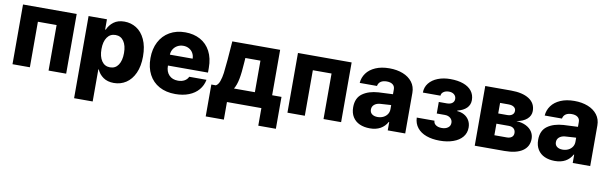

<svg xmlns="http://www.w3.org/2000/svg" viewBox="-47 -1009 5325 1679"><g transform="rotate(10 2615.0 -169.0)"><path d="M52.7 -530.3H529.3V0H373V-404.3H207V0H52.7Z M634.8 -530.3H797.9V-439.5H803.7Q820.8 -481 857.9 -509Q895 -537.1 953.1 -537.1Q1011.2 -537.1 1059.3 -507.1Q1107.4 -477.1 1136.2 -415.5Q1165 -354 1165 -264.6Q1165 -177.7 1137 -116.2Q1108.9 -54.7 1060.8 -23.4Q1012.7 7.8 953.1 7.8Q896 7.8 858.4 -18.8Q820.8 -45.4 803.7 -85.9H799.8V199.2H634.8ZM896.5 -121.1Q944.3 -121.1 970.2 -159.9Q996.1 -198.7 996.1 -265.6Q996.1 -331.1 970 -369.6Q943.8 -408.2 896.5 -408.2Q849.1 -408.2 822.5 -370.1Q795.9 -332 795.9 -265.6Q795.9 -199.2 822.5 -160.2Q849.1 -121.1 896.5 -121.1Z M1231.4 -262.7Q1231.4 -344.2 1263.7 -406.5Q1295.9 -468.8 1355.2 -502.9Q1414.6 -537.1 1493.2 -537.1Q1568.4 -537.1 1626.2 -505.9Q1684.1 -474.6 1716.6 -413.6Q1749 -352.5 1749 -266.6V-224.6H1393.6V-221.7Q1393.6 -170.4 1422.9 -139.9Q1452.1 -109.4 1502 -109.4Q1535.2 -109.4 1559.3 -122.8Q1583.5 -136.2 1593.8 -160.2H1747.1Q1737.3 -108.4 1704.6 -70.1Q1671.9 -31.7 1619.4 -11Q1566.9 9.8 1499 9.8Q1416.5 9.8 1356.2 -23.2Q1295.9 -56.2 1263.7 -117.4Q1231.4 -178.7 1231.4 -262.7ZM1595.7 -321.3Q1595.2 -349.1 1582.5 -371.1Q1569.8 -393.1 1547.4 -405.5Q1524.9 -418 1497.1 -418Q1468.3 -418 1445.1 -405.3Q1421.9 -392.6 1408.2 -370.6Q1394.5 -348.6 1393.6 -321.3Z M1795.9 -127H1835.9Q1856.9 -137.7 1868.9 -171.4Q1880.9 -205.1 1886.2 -246.1Q1891.6 -287.1 1896.5 -347.7L1898.4 -366.2L1911.1 -530.3H2335.9V-127H2418.9V156.2H2262.7V0H1957V156.2H1795.9ZM2182.6 -127V-407.2H2048.8L2045.9 -366.2Q2040.5 -275.9 2029.5 -219.2Q2018.6 -162.6 1997.1 -127Z M2494.1 -530.3H2970.7V0H2814.5V-404.3H2648.4V0H2494.1Z M3248 -313.5Q3292 -316.4 3355.5 -318.4Q3363.3 -319.3 3375 -319.3V-362.3Q3375 -390.1 3356 -405Q3336.9 -419.9 3302.7 -419.9Q3269.5 -419.9 3249.5 -406.2Q3229.5 -392.6 3224.6 -366.2H3071.3Q3074.7 -414.1 3102.8 -452.9Q3130.9 -491.7 3182.9 -514.4Q3234.9 -537.1 3306.6 -537.1Q3373 -537.1 3426 -516.4Q3479 -495.6 3509.5 -455.8Q3540 -416 3540 -360.4V0H3384.8V-74.2H3380.9Q3358.4 -33.2 3319.8 -11.7Q3281.2 9.8 3226.6 9.8Q3174.8 9.8 3135.5 -7.8Q3096.2 -25.4 3074 -60.8Q3051.8 -96.2 3051.8 -147.5Q3051.8 -229.5 3106 -268.6Q3160.2 -307.6 3248 -313.5ZM3276.4 -99.6Q3304.2 -99.6 3327.1 -110.8Q3350.1 -122.1 3363.3 -142.3Q3376.5 -162.6 3376 -188.5V-222.7H3366.2L3275.4 -216.8Q3244.1 -212.9 3226.1 -196.5Q3208 -180.2 3208 -154.3Q3208 -127.9 3226.8 -113.8Q3245.6 -99.6 3276.4 -99.6Z M3845.7 -102.5Q3879.4 -102.5 3900.6 -118.2Q3921.9 -133.8 3921.9 -161.1Q3921.9 -187 3902.6 -203.4Q3883.3 -219.7 3853.5 -219.7H3781.2V-322.3H3853.5Q3883.3 -322.3 3900.6 -335.9Q3918 -349.6 3918 -372.1Q3918 -396.5 3900.4 -411.6Q3882.8 -426.8 3853.5 -426.8Q3824.7 -426.8 3805.7 -413.3Q3786.6 -399.9 3786.1 -378.9H3629.9Q3629.9 -426.8 3658.4 -462.6Q3687 -498.5 3736.3 -517.8Q3785.6 -537.1 3846.7 -537.1Q3914.1 -537.1 3962.6 -519.5Q4011.2 -502 4037.4 -468.3Q4063.5 -434.6 4063.5 -387.7Q4063.5 -346.2 4035.2 -317.6Q4006.8 -289.1 3954.1 -276.4V-271.5Q3987.8 -269.5 4015.9 -254.2Q4043.9 -238.8 4060.5 -210.9Q4077.1 -183.1 4077.1 -146.5Q4077.1 -98.1 4047.9 -62.7Q4018.6 -27.3 3966.1 -8.8Q3913.6 9.8 3846.7 9.8Q3779.8 9.8 3728.3 -8.8Q3676.8 -27.3 3647 -64.5Q3617.2 -101.6 3615.2 -154.3H3772.5Q3772.9 -130.4 3793 -116.5Q3813 -102.5 3845.7 -102.5Z M4157.2 -530.3H4385.7Q4488.8 -530.3 4546.6 -493.2Q4604.5 -456.1 4604.5 -386.7Q4604.5 -344.7 4571.3 -315.2Q4538.1 -285.6 4478.5 -275.4Q4529.3 -272.5 4564.9 -254.4Q4600.6 -236.3 4618.7 -208Q4636.7 -179.7 4636.7 -145.5Q4636.7 -75.7 4581.1 -37.8Q4525.4 0 4420.9 0H4157.2ZM4480.5 -168.9Q4480.5 -193.8 4464.6 -208.3Q4448.7 -222.7 4420.9 -222.7H4310.5V-120.1H4420.9Q4448.7 -120.1 4464.6 -133.1Q4480.5 -146 4480.5 -168.9ZM4451.2 -361.3Q4451.2 -382.3 4433.6 -394.8Q4416 -407.2 4385.7 -407.2H4310.5V-313.5H4389.6Q4418.5 -313.5 4434.8 -326.2Q4451.2 -338.9 4451.2 -361.3Z M4890.6 -313.5Q4934.6 -316.4 4998 -318.4Q5005.9 -319.3 5017.6 -319.3V-362.3Q5017.6 -390.1 4998.5 -405Q4979.5 -419.9 4945.3 -419.9Q4912.1 -419.9 4892.1 -406.2Q4872.1 -392.6 4867.2 -366.2H4713.9Q4717.3 -414.1 4745.4 -452.9Q4773.4 -491.7 4825.4 -514.4Q4877.4 -537.1 4949.2 -537.1Q5015.6 -537.1 5068.6 -516.4Q5121.6 -495.6 5152.1 -455.8Q5182.6 -416 5182.6 -360.4V0H5027.3V-74.2H5023.4Q5001 -33.2 4962.4 -11.7Q4923.8 9.8 4869.1 9.8Q4817.4 9.8 4778.1 -7.8Q4738.8 -25.4 4716.6 -60.8Q4694.3 -96.2 4694.3 -147.5Q4694.3 -229.5 4748.5 -268.6Q4802.7 -307.6 4890.6 -313.5ZM4918.9 -99.6Q4946.8 -99.6 4969.7 -110.8Q4992.7 -122.1 5005.9 -142.3Q5019 -162.6 5018.6 -188.5V-222.7H5008.8L4918 -216.8Q4886.7 -212.9 4868.7 -196.5Q4850.6 -180.2 4850.6 -154.3Q4850.6 -127.9 4869.4 -113.8Q4888.2 -99.6 4918.9 -99.6Z"/></g></svg>

Font: Pretendard ExtraBold
Style: Regular
Weight: 800
Designer: Base glyphs from Inter by Rasmus Andersson; Hangeul glyphs from Noto Sans CJK(Source Han Sans) by Jang Soo-young and Kan
Foundry: Kil Hyung-jin
Version: Version 1.309